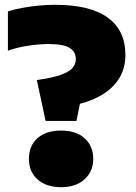

<svg xmlns="http://www.w3.org/2000/svg" viewBox="-20 -770 565 800"><path d="M170 -266 133.5 -436.5Q198.5 -445.5 233.8 -458.2Q269 -471 282.5 -487.2Q296 -503.5 296 -523Q296 -554.5 270 -570.5Q244 -586.5 182 -586.5Q140.5 -586.5 95.2 -579.2Q50 -572 13 -559V-722.5Q37.5 -730.5 70.5 -736.8Q103.5 -743 139.5 -746.5Q175.5 -750 208 -750Q356.5 -750 429.5 -696.2Q502.5 -642.5 502.5 -542Q502.5 -488 479 -447.8Q455.5 -407.5 413 -380Q370.5 -352.5 313 -337.5L298.5 -266ZM234.5 10Q173.5 10 137 -22Q100.5 -54 100.5 -108Q100.5 -162.5 136.2 -194.2Q172 -226 234.5 -226Q297.5 -226 333 -193.5Q368.5 -161 368.5 -108Q368.5 -55.5 332.2 -22.8Q296 10 234.5 10Z"/></svg>

Font: Encode Sans Condensed Thin Black
Style: Regular
Weight: 900
Version: Version 3.002